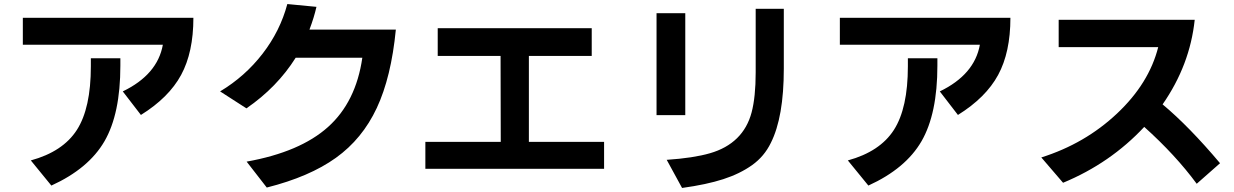

<svg xmlns="http://www.w3.org/2000/svg" viewBox="-20 -844 6040 940"><path d="M91.8 -625V-756.8H926.8Q926.8 -587.9 866.7 -477.1Q806.6 -366.2 669.9 -281.2L581.1 -396.5Q751 -478.5 777.3 -625ZM130.9 -58.6Q288.1 -101.6 356.4 -208Q424.8 -314.5 424.8 -519.5V-558.6H569.3V-522.5Q569.3 -287.1 491.7 -152.8Q414.1 -18.6 231.4 64.5Z M1057.6 -396.5Q1179.7 -469.7 1265.6 -581.1Q1351.6 -692.4 1386.7 -824.2L1529.3 -810.5Q1517.6 -758.8 1495.1 -699.2H1918Q1895.5 -466.8 1824.7 -315.4Q1753.9 -164.1 1624.5 -71.3Q1495.1 21.5 1286.1 74.2L1187.5 -52.7Q1449.2 -99.6 1585.9 -222.2Q1722.7 -344.7 1753.9 -561.5H1427.7Q1336.9 -417 1186.5 -313.5Z M2062.5 -17.6V-149.4H2431.6L2430.7 -570.3H2123V-706.1H2877V-570.3H2569.3V-149.4H2937.5V-17.6Z M3194.3 -280.3V-779.3H3335V-280.3ZM3244.1 -61.5Q3375 -70.3 3456.1 -93.8Q3537.1 -117.2 3588.4 -167.5Q3639.6 -217.8 3659.7 -293.5Q3679.7 -369.1 3679.7 -489.3V-800.8H3817.4V-507.8Q3817.4 -270.5 3753.9 -144.5Q3721.7 -78.1 3662.1 -35.6Q3602.5 6.8 3521 33.2Q3439.5 59.6 3319.3 76.2Z M4091.8 -625V-756.8H4926.8Q4926.8 -587.9 4866.7 -477.1Q4806.6 -366.2 4669.9 -281.2L4581.1 -396.5Q4751 -478.5 4777.3 -625ZM4130.9 -58.6Q4288.1 -101.6 4356.4 -208Q4424.8 -314.5 4424.8 -519.5V-558.6H4569.3V-522.5Q4569.3 -287.1 4491.7 -152.8Q4414.1 -18.6 4231.4 64.5Z M5078.1 -73.2Q5292 -140.6 5448.7 -288.1Q5605.5 -435.5 5650.4 -613.3H5163.1V-747.1H5829.1Q5805.7 -525.4 5671.9 -333Q5801.8 -224.6 5953.1 -44.9L5838.9 55.7Q5735.4 -85 5582 -222.7Q5416 -44.9 5184.6 50.8Z"/></svg>

Font: GenEi M Gothic v2 Bold
Style: Regular
Weight: 700
Version: Version 2.0